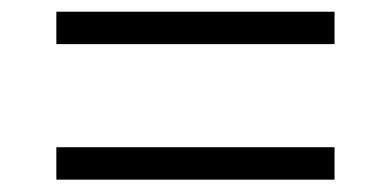

<svg xmlns="http://www.w3.org/2000/svg" viewBox="-20 -636 656 323"><path d="M542.8 -388.3V-333.8H74.8V-388.3ZM542.8 -616.3V-561.8H74.8V-616.3Z"/></svg>

Font: Matangi Light
Style: Regular
Weight: 300
Designer: Prashant Pant
Foundry: The Graphic Ant
Version: Version 3.002